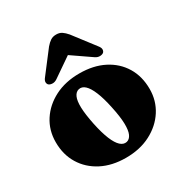

<svg xmlns="http://www.w3.org/2000/svg" viewBox="-173 -868 967 1015"><g transform="rotate(-30 310.5 -361.0)"><path d="M314 -496Q399 -496 462.2 -463.8Q525.5 -431.5 560.5 -373.8Q595.5 -316 595.5 -239Q595.5 -168 558.8 -110.8Q522 -53.5 457 -19.8Q392 14 306 14Q221.5 14 158.2 -18.8Q95 -51.5 59.8 -109.2Q24.5 -167 24.5 -243Q24.5 -315.5 61.5 -372.5Q98.5 -429.5 163.5 -462.8Q228.5 -496 314 -496ZM350.5 -57Q369.5 -61.5 379.5 -83.5Q389.5 -105.5 388.5 -147.8Q387.5 -190 373.5 -255Q360.5 -317 344.2 -356.2Q328 -395.5 309.2 -412.8Q290.5 -430 270 -425Q251 -420.5 241 -398.5Q231 -376.5 232.2 -334.5Q233.5 -292.5 247 -227Q260 -165.5 276.2 -126Q292.5 -86.5 311.2 -69.5Q330 -52.5 350.5 -57ZM359.5 -644H261.5L427 -530Q441 -520.5 454.8 -520.8Q468.5 -521 477 -527.5Q484 -534 484.2 -544.8Q484.5 -555.5 473.5 -569L373.5 -699.5Q359 -716.5 345 -726Q331 -735.5 310.5 -735.5Q290 -735.5 275.8 -726Q261.5 -716.5 247 -699.5L147 -569Q136 -555.5 136.2 -544.8Q136.5 -534 143.5 -527.5Q152.5 -521 166.2 -520.8Q180 -520.5 194 -530Z"/></g></svg>

Font: Fraunces Black
Style: Regular
Weight: 900
Version: Version 1.000;[b76b70a41]